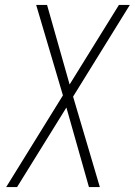

<svg xmlns="http://www.w3.org/2000/svg" viewBox="-20 -755 544 775"><path d="M49 0H5L234 -370L126 -735H170L261 -414L460 -735H504L275 -365L383 0H339L248 -321Z"/></svg>

Font: Iosevka Extralight Oblique
Style: Regular
Weight: 200
Italic angle: -9°
Monospace: yes
Designer: Belleve Invis
Foundry: Belleve Invis
Version: Version 32.5.0; ttfautohint (v1.8.4)